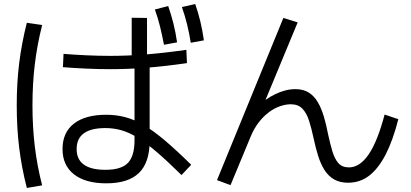

<svg xmlns="http://www.w3.org/2000/svg" viewBox="-20 -872 2040 952"><path d="M507 37Q404 37 347 -7.5Q290 -52 290 -133Q290 -215 346.5 -259Q403 -303 507 -303Q555 -303 599.5 -291.5Q644 -280 691.5 -252.5Q739 -225 796.5 -176.5Q854 -128 928 -55L880 -4Q810 -73 757.5 -118Q705 -163 663 -189Q621 -215 582.5 -226Q544 -237 503 -237Q360 -237 360 -133Q360 -30 503 -30Q581 -30 614 -64Q647 -98 647 -177V-571H633V-784L709 -783V-575H722V-173Q722 -66 669 -14.5Q616 37 507 37ZM113 60Q87 -42 75 -140Q63 -238 63 -350Q63 -460 75 -558Q87 -656 113 -759L189 -748Q164 -649 152.5 -552.5Q141 -456 141 -350Q141 -243 152.5 -146.5Q164 -50 189 47ZM793 -650Q784 -698 773.5 -740.5Q763 -783 748 -825L814 -842Q829 -799 840 -755Q851 -711 858 -662ZM926 -660Q918 -709 907.5 -751.5Q897 -794 882 -837L948 -852Q963 -809 973.5 -765Q984 -721 991 -672ZM526 -529Q468 -529 403.5 -532Q339 -535 292 -539L295 -605Q341 -601 404.5 -598Q468 -595 526 -595Q612 -595 702 -602Q792 -609 904 -625L907 -559Q795 -543 704.5 -536Q614 -529 526 -529Z M1123 46 1056 21 1385 -783 1456 -761 1273 -320 1249 -337Q1293 -380 1344.5 -405Q1396 -430 1445 -430Q1484 -430 1511 -413Q1538 -396 1556 -365Q1574 -334 1586 -293.5Q1598 -253 1607 -205Q1617 -159 1628 -122Q1639 -85 1657.5 -63.5Q1676 -42 1710 -42Q1764 -42 1808 -106.5Q1852 -171 1887 -304L1955 -281Q1928 -175 1892 -105.5Q1856 -36 1810.5 -1Q1765 34 1706 34Q1665 34 1636.5 17.5Q1608 1 1589 -29Q1570 -59 1557.5 -99Q1545 -139 1535 -186Q1525 -233 1513 -271.5Q1501 -310 1480 -332.5Q1459 -355 1422 -355Q1397 -355 1369 -345.5Q1341 -336 1314 -316Q1287 -296 1263.5 -266Q1240 -236 1223 -195Z"/></svg>

Font: M PLUS 2 Thin
Style: Regular
Weight: 400
Version: Version 1.001